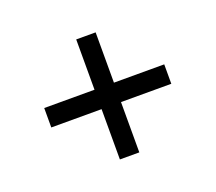

<svg xmlns="http://www.w3.org/2000/svg" viewBox="-85 -661 762 678"><g transform="rotate(-20 296.0 -322.5)"><path d="M259 -286H70V-359H259V-548H332V-359H521V-286H332V-97H259Z"/></g></svg>

Font: uhindi25
Style: Book
Weight: 400
Designer: Jelle Bosma - Monotype Design Team
Foundry: Monotype Imaging Inc.
Version: Version 2.003